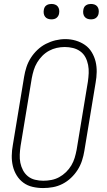

<svg xmlns="http://www.w3.org/2000/svg" viewBox="-20 -944 540 972"><path d="M198 8Q171 8 145 2Q119 -4 98.5 -19Q78 -34 64.5 -56Q51 -78 45 -103.5Q39 -129 39.5 -156Q40 -183 45 -210L102 -555Q106 -580 114 -604.5Q122 -629 136 -651Q150 -673 169.5 -691.5Q189 -710 212.5 -722Q236 -734 261 -740Q286 -746 311 -746Q338 -746 363.5 -738.5Q389 -731 410 -716.5Q431 -702 444.5 -679.5Q458 -657 464 -632Q470 -607 469.5 -579.5Q469 -552 464 -525L407 -180Q403 -155 395 -130.5Q387 -106 373 -84Q359 -62 339.5 -43.5Q320 -25 296.5 -13Q273 -1 248 3.5Q223 8 198 8ZM199 -29Q220 -29 240.5 -33Q261 -37 279.5 -47Q298 -57 314 -72.5Q330 -88 341 -106.5Q352 -125 358 -145Q364 -165 368 -186L425 -531Q428 -552 429 -573.5Q430 -595 426 -615.5Q422 -636 412.5 -654Q403 -672 386.5 -684Q370 -696 349.5 -701Q329 -706 308 -706Q287 -706 267 -701.5Q247 -697 228.5 -687Q210 -677 194.5 -661.5Q179 -646 168 -627.5Q157 -609 151 -589.5Q145 -570 141 -549L84 -204Q81 -183 80 -161.5Q79 -140 83 -120Q87 -100 96.5 -82Q106 -64 121.5 -51.5Q137 -39 157.5 -34Q178 -29 199 -29ZM440 -846Q431 -846 422.5 -849Q414 -852 408.5 -859Q403 -866 401.5 -875.5Q400 -885 402 -895Q403 -901 406 -907Q409 -913 415 -917Q421 -921 427.5 -922.5Q434 -924 440 -924Q450 -924 458.5 -921Q467 -918 472.5 -911Q478 -904 479.5 -894.5Q481 -885 479 -875Q478 -869 474.5 -863Q471 -857 465.5 -853Q460 -849 453.5 -847.5Q447 -846 440 -846ZM240 -846Q231 -846 222.5 -849Q214 -852 208.5 -859Q203 -866 201.5 -875.5Q200 -885 202 -895Q203 -901 206 -907Q209 -913 215 -917Q221 -921 227.5 -922.5Q234 -924 240 -924Q250 -924 258.5 -921Q267 -918 272.5 -911Q278 -904 279.5 -894.5Q281 -885 279 -875Q278 -869 274.5 -863Q271 -857 265.5 -853Q260 -849 253.5 -847.5Q247 -846 240 -846Z"/></svg>

Font: Iosevka Curly Slab XLtObl
Style: Regular
Weight: 200
Italic angle: -9°
Monospace: yes
Designer: Belleve Invis
Foundry: Belleve Invis
Version: Version 11.1.0; ttfautohint (v1.8.3)